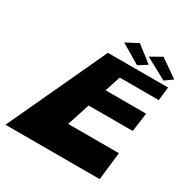

<svg xmlns="http://www.w3.org/2000/svg" viewBox="-166 -838 949 976"><g transform="rotate(30 309.0 -350.5)"><path d="M616.3 -577H263.3L-5 0H548L566.9 -163H268.9L312.3 -296H571.3L586.1 -406H348.1L378.2 -498H607.2ZM473.1 -628 423.2 -596 308.6 -664 379.3 -701ZM623.1 -628 578.2 -596 452.6 -664 518.3 -701Z"/></g></svg>

Font: Hussar Milosc
Style: Obl
Weight: 700
Foundry: Cannot Into Space Fonts
Version: Version 1.02